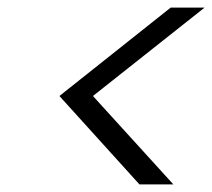

<svg xmlns="http://www.w3.org/2000/svg" viewBox="-20 -622 557 504"><path d="M346 -138 136 -370 428 -602H517L224 -370L435 -138Z"/></svg>

Font: Fz Poppins Light
Style: Italic
Weight: 300
Italic angle: -10°
Designer: Ninad Kale (Devanagari), Jonny Pinhorn (Latin)
Foundry: Indian Type Foundry
Version: Vit hóa bi Vntype.Com & FontZin.Com